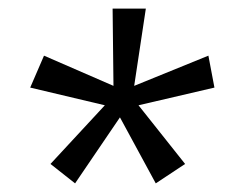

<svg xmlns="http://www.w3.org/2000/svg" viewBox="-20 -516 552 445"><path d="M341 -91 258 -244 154 -91 97 -136 223 -272 50 -313 82 -387 243 -317 241 -496H318L291 -317L463 -387L477 -313L301 -272L409 -136Z"/></svg>

Font: Genos Thin SemiBold
Style: Italic
Weight: 600
Italic angle: -8°
Version: Version 1.010